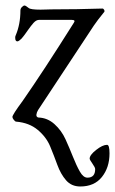

<svg xmlns="http://www.w3.org/2000/svg" viewBox="-20 -436 417 696"><path d="M297 208Q325 208 325 177Q325 171 315 157Q305 143 305 139Q305 126 328.5 107.5Q352 89 368 89Q377 89 377 120Q377 171 349.5 205.5Q322 240 271 240Q239 240 219.5 217.5Q200 195 188 162Q176 129 162 95Q148 61 117 35Q86 9 39 5Q35 5 30 -1.5Q25 -8 25 -12Q25 -20 62 -70Q136 -176 248 -354Q255 -364 239 -364H122Q117 -364 112 -361.5Q107 -359 101.5 -353Q96 -347 92 -341.5Q88 -336 81 -326.5Q74 -317 70 -311Q69 -310 65 -304.5Q61 -299 58 -296Q55 -293 50.5 -289.5Q46 -286 43 -286Q37 -286 35.5 -294Q34 -302 37 -308Q54 -348 54 -398Q54 -405 59.5 -410.5Q65 -416 69 -416Q73 -416 84 -407Q91 -401 127 -401Q135 -401 148 -401.5Q161 -402 165 -402Q260 -402 351 -405Q355 -405 357.5 -400.5Q360 -396 358 -393Q332 -361 320 -343L118 -37Q113 -29 112 -20.5Q111 -12 119 -10Q152 -9 177.5 14Q203 37 217.5 69Q232 101 244.5 132.5Q257 164 269.5 186Q282 208 297 208Z"/></svg>

Font: EB Garamond SC 12
Style: Regular
Weight: 400
Version: Version 0.016 ; ttfautohint (v0.97) -l 8 -r 50 -G 200 -x 0 -